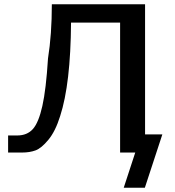

<svg xmlns="http://www.w3.org/2000/svg" viewBox="-20 -715 822 900"><path d="M18 0V-80H61Q107 -80 134 -110Q161 -140 178.5 -218Q196 -296 205 -441Q223 -554 223 -695H660V-85H741L659 165H560L614 0H543V-609H313Q311 -322 262 -171Q240 -100 207 -60Q174 -20 146.5 -10Q119 0 84 0Z"/></svg>

Font: Coval
Style: Medium
Weight: 500
Foundry: Context Ltd
Version: Version 001.000